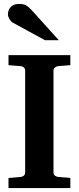

<svg xmlns="http://www.w3.org/2000/svg" viewBox="-20 -949 399 969"><path d="M22.9 0V-50.8L85 -56.2Q94.2 -57.1 100.6 -62.7Q106.9 -68.4 106.9 -78.1V-592.8Q106.9 -602.5 100.6 -608.4Q94.2 -614.3 85 -615.2L22.9 -620.1V-670.9H335V-620.1L272.9 -615.2Q264.6 -614.3 257.3 -608.4Q250 -602.5 250 -592.8V-78.1Q250 -68.4 257.3 -62.7Q264.6 -57.1 272.9 -56.2L335 -50.8V0ZM207 -746.1 44.9 -834.5Q39.6 -837.4 35.2 -842.5Q30.8 -847.7 27.3 -853.5Q23.9 -859.4 22 -865.5Q20 -871.6 20 -876.5Q20 -885.3 22.9 -894.8Q25.9 -904.3 32.5 -911.9Q39.1 -919.4 50 -924.3Q61 -929.2 77.1 -929.2Q87.4 -929.2 95.2 -927.7Q103 -926.3 110.1 -922.6Q117.2 -918.9 124.3 -912.8Q131.3 -906.7 140.1 -897.5L276.9 -746.1Z"/></svg>

Font: Charis SIL Viet
Style: Bold
Weight: 700
Foundry: SIL International
Version: Version 5.000